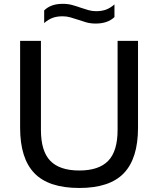

<svg xmlns="http://www.w3.org/2000/svg" viewBox="-20 -948 806 978"><path d="M384 9.5Q227.5 9.5 155 -66Q82.5 -141.5 82.5 -297V-740H188.5V-286.5Q188.5 -178 236.2 -128.8Q284 -79.5 384 -79.5Q483.5 -79.5 531.2 -128.8Q579 -178 579 -286.5V-740H683V-297Q683 -141.5 611 -66Q539 9.5 384 9.5ZM467.5 -828Q441.5 -828 419.2 -834.2Q397 -840.5 376 -848Q356.5 -854.5 337.8 -859.8Q319 -865 299 -865Q269.5 -865 247.5 -856.8Q225.5 -848.5 205 -830.5V-895Q222.5 -912 245.5 -920.2Q268.5 -928.5 300.5 -928.5Q326.5 -928.5 348.8 -922.2Q371 -916 392 -908.5Q411.5 -902 430.2 -896.5Q449 -891 469 -891Q498.5 -891 520.5 -899.2Q542.5 -907.5 563 -925.5V-861Q528.5 -828 467.5 -828Z"/></svg>

Font: Encode Sans Semi Expanded Medium
Style: Regular
Weight: 500
Width: 6
Designer: Multiple Designers
Foundry: Impallari Type
Version: Version 3.000; ttfautohint (v1.8.3) -l 8 -r 50 -G 200 -x 14 